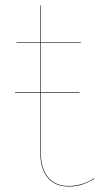

<svg xmlns="http://www.w3.org/2000/svg" viewBox="-20 -671 379 700"><path d="M324 -19Q302 -6 280.5 1.5Q259 9 230 9Q181 9 154 -23Q127 -55 127 -113V-333H35V-335H127V-515H40V-517H127V-651H129V-517H275V-515H129V-335H270V-333H129V-113Q129 -56 155.5 -24.5Q182 7 230 7Q280 7 323 -21Z"/></svg>

Font: FiraGO Two
Style: Regular
Weight: 100
Designer: bBox Type
Foundry: bBox Type GmbH
Version: Version 1.001